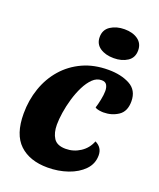

<svg xmlns="http://www.w3.org/2000/svg" viewBox="-141 -830 776 937"><g transform="rotate(20 247.0 -361.5)"><path d="M219 20Q126 20 73 -30Q20 -80 20 -188Q20 -258 41.5 -320Q63 -382 104 -429Q145 -476 203.5 -503Q262 -530 337 -530Q403 -530 448.5 -505.5Q494 -481 494 -423Q494 -371 460.5 -348.5Q427 -326 383 -326Q375 -326 361.5 -328Q348 -330 340 -336Q346 -354 351.5 -381Q357 -408 357 -427Q357 -446 349.5 -458.5Q342 -471 323 -471Q297 -471 276.5 -451Q256 -431 240 -399Q224 -367 213 -329.5Q202 -292 196.5 -256Q191 -220 191 -193Q191 -150 208.5 -123Q226 -96 271 -96Q312 -96 346.5 -118.5Q381 -141 396 -180Q434 -162 434 -121Q434 -77 403.5 -45.5Q373 -14 324 3Q275 20 219 20ZM340 -592Q297 -592 269 -611Q241 -630 241 -666Q241 -704 271 -723.5Q301 -743 343 -743Q386 -743 413 -723.5Q440 -704 440 -668Q440 -630 411 -611Q382 -592 340 -592Z"/></g></svg>

Font: Sansita Swashed
Style: Bold
Weight: 700
Designer: Pablo Cosgaya
Foundry: Omnibus-Type
Version: Version 1.003; ttfautohint (v1.8.3)